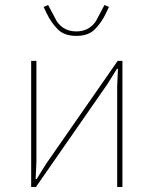

<svg xmlns="http://www.w3.org/2000/svg" viewBox="-20 -750 616 770"><path d="M105 0V-506H126V-101L123 -32H127L165 -93L452 -506H471V0H450V-405L453 -474H449L411 -413L124 0ZM286 -606Q237 -606 210.5 -633.5Q184 -661 167 -697L155 -722L173 -730L208 -664Q223 -643 242.5 -633.5Q262 -624 286 -624Q310 -624 329.5 -633.5Q349 -643 364 -664L399 -730L417 -722L405 -697Q388 -661 361.5 -633.5Q335 -606 286 -606Z"/></svg>

Font: IBM Plex Sans Thin
Style: Regular
Weight: 250
Designer: Mike Abbink, Paul van der Laan, Pieter van Rosmalen
Foundry: Bold Monday
Version: Version 3.201